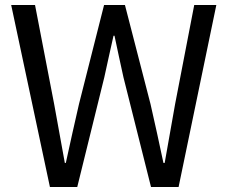

<svg xmlns="http://www.w3.org/2000/svg" viewBox="-20 -753 918 773"><path d="M181 0H291L400 -442C412 -500 425 -553 437 -609H441C453 -553 464 -500 477 -442L588 0H699L851 -733H762L685 -334C671 -256 657 -177 643 -97H638C621 -177 604 -256 586 -334L483 -733H399L298 -334C280 -255 262 -176 245 -97H241C227 -176 212 -255 198 -334L121 -733H25Z"/></svg>

Font: Noto Sans CJK SC Regular
Style: Regular
Weight: 400
Designer: Ryoko NISHIZUKA (kana & ideographs); Paul D. Hunt (Latin, Greek & Cyrillic); Wenlong ZHANG (bopomofo); Sandoll Communica
Foundry: Adobe Systems Incorporated
Version: Version 1.004;PS 1.004;hotconv 1.0.82;makeotf.lib2.5.63406